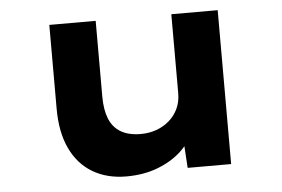

<svg xmlns="http://www.w3.org/2000/svg" viewBox="-44 -590 970 660"><g transform="rotate(-5 441.5 -260.0)"><path d="M367 11Q300 11 250.5 -18.5Q201 -48 174.5 -104.5Q148 -161 148 -241V-531H308V-270Q308 -224 320.5 -193Q333 -162 360 -146Q387 -130 429 -130Q458 -130 483 -139Q508 -148 527.5 -165Q547 -182 558 -205.5Q569 -229 569 -259V-531H729V0H579L572 -109L601 -121Q589 -87 557 -57Q525 -27 476.5 -8Q428 11 367 11Z"/></g></svg>

Font: Lexend Mega
Style: Bold
Weight: 700
Version: Version 1.007